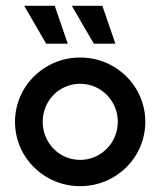

<svg xmlns="http://www.w3.org/2000/svg" viewBox="-20 -624 547 655"><path d="M300 -475H373.6L329.2 -604.2H225ZM137.5 -475H211.1L166.7 -604.2H62.5ZM253.5 11.1C376.4 11.1 475.7 -86.8 475.7 -208.3C475.7 -329.9 376.4 -427.8 253.5 -427.8C130.6 -427.8 31.2 -329.9 31.2 -208.3C31.2 -86.8 130.6 11.1 253.5 11.1ZM253.5 -78.5C181.9 -78.5 125.7 -136.8 125.7 -208.3C125.7 -280.6 181.9 -338.2 253.5 -338.2C324.3 -338.2 381.9 -280.6 381.9 -208.3C381.9 -136.8 324.3 -78.5 253.5 -78.5Z"/></svg>

Font: Afacad Medium
Style: Regular
Weight: 500
Designer: Kristian Moeller
Foundry: Dicotype
Version: Version 1.000